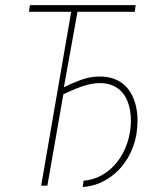

<svg xmlns="http://www.w3.org/2000/svg" viewBox="-20 -731 627 756"><path d="M510.7 -684.6H285.2L231.4 -387.2Q265.1 -404.3 300.3 -417Q335.4 -429.7 373.5 -429.7Q405.3 -429.7 429.7 -420.4Q454.1 -411.1 471.4 -394.8Q488.8 -378.4 499.8 -356.4Q510.7 -334.5 516.1 -309.3Q521.5 -284.2 521.5 -256.8Q521.5 -229.5 517.1 -202.6Q510.3 -162.1 492.2 -125.7Q474.1 -89.4 446.8 -61.3Q419.4 -33.2 383.8 -15.4Q348.1 2.4 305.7 5.4L309.1 -19.5Q345.7 -22.5 376.2 -38.6Q406.7 -54.7 429.7 -79.6Q452.6 -104.5 468 -136.2Q483.4 -168 490.2 -202.6Q494.6 -225.1 495.4 -248.8Q496.1 -272.5 492.4 -294.7Q488.8 -316.9 480.2 -336.7Q471.7 -356.4 457.3 -371.3Q442.9 -386.2 422.1 -395Q401.4 -403.8 373.5 -403.8Q354.5 -403.8 335.9 -399.9Q317.4 -396 299.6 -389.6Q281.7 -383.3 264.2 -375.5Q246.6 -367.7 229.5 -359.9L166.5 0H142.1L260.3 -684.6H94.2L97.7 -710.9H514.2Z"/></svg>

Font: Roboto Mono Thin
Style: Italic
Weight: 250
Designer: Google
Version: Version 2.000985; 2015; ttfautohint (v1.3)